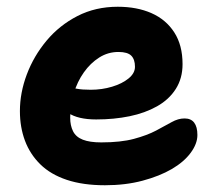

<svg xmlns="http://www.w3.org/2000/svg" viewBox="-20 -539 640 569"><path d="M291 10Q226 10 178 -6Q130 -22 99.5 -52Q69 -82 54 -122Q39 -162 39 -210Q39 -264 59.5 -318.5Q80 -373 118 -418.5Q156 -464 209.5 -491.5Q263 -519 329 -519Q386 -519 429 -500Q472 -481 496.5 -443Q521 -405 521 -349Q521 -307 501 -275.5Q481 -244 445.5 -224Q410 -204 364 -194.5Q318 -185 265 -185Q211 -185 182 -204.5Q153 -224 153 -250Q153 -264 159.5 -271.5Q166 -279 182 -279Q193 -279 208 -276Q223 -273 249 -273Q282 -273 312 -282Q342 -291 361 -306.5Q380 -322 380 -341Q380 -363 369 -374Q358 -385 331 -385Q300 -385 274 -368.5Q248 -352 228.5 -324.5Q209 -297 198.5 -262Q188 -227 188 -190Q188 -167 196.5 -150Q205 -133 225.5 -125Q246 -117 280 -117Q338 -117 377 -127.5Q416 -138 442.5 -152Q469 -166 488.5 -177Q508 -188 527 -188Q546 -188 555.5 -175.5Q565 -163 565 -139Q565 -113 545 -86Q525 -59 489 -38Q453 -17 402.5 -3.5Q352 10 291 10Z"/></svg>

Font: Shantell Sans
Style: Bold
Weight: 700
Designer: Stephen Nixon, Anya Danilova, Shantell Martin
Foundry: Arrow Type
Version: Version 1.011;[c5ecc13dd]